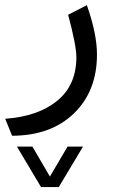

<svg xmlns="http://www.w3.org/2000/svg" viewBox="-37 -280 446 751"><path d="M123.5 451.7 29.3 293.5H89.8L158.2 410.6L227.1 293.5H287.6L192.9 451.7ZM10.3 251 -16.6 184.6Q112.3 175.3 187 114Q261.7 52.7 261.7 -56.2Q261.7 -102.1 229.5 -222.2L302.7 -259.8Q342.3 -147.5 342.3 -66.9Q342.3 76.2 252.4 163.3Q162.6 250.5 10.3 251Z"/></svg>

Font: Samim WOL
Style: WOL
Weight: 400
Foundry: DejaVu fonts team - Redesigned by Saber Rastikerdar
Version: Version 4.0.0